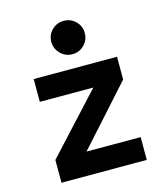

<svg xmlns="http://www.w3.org/2000/svg" viewBox="-112 -839 809 926"><g transform="rotate(-15 293.0 -375.5)"><path d="M182.1 -54.2 80.1 -113.8 400.4 -461.4 496.1 -403.8ZM80.1 0V-113.8H505.9V0ZM80.1 -403.8V-517.6H496.1V-403.8ZM292 -585Q257.7 -585 233.1 -609.6Q208.5 -634.3 208.5 -668.6Q208.5 -703.6 233.1 -727.5Q257.6 -751.5 291.8 -751.5Q326.7 -751.5 351.1 -727.5Q375.5 -703.6 375.5 -668.6Q375.5 -634.3 351.2 -609.6Q326.9 -585 292 -585Z"/></g></svg>

Font: Cascadia Code
Style: Regular
Weight: 400
Monospace: yes
Designer: Aaron Bell
Foundry: Saja Typeworks
Version: Version 2106.017